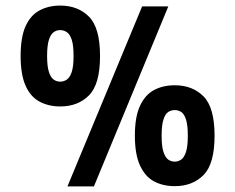

<svg xmlns="http://www.w3.org/2000/svg" viewBox="-20 -647 844 689"><path d="M490 -624H584L317 22H222ZM196 -627Q260 -627 299.5 -587Q339 -547 339 -446Q339 -345 299.5 -305Q260 -265 196 -265Q155 -265 122.5 -282Q90 -299 72 -339Q54 -379 54 -446Q54 -514 72 -553.5Q90 -593 122.5 -610Q155 -627 196 -627ZM196 -539Q183 -539 172.5 -531.5Q162 -524 155.5 -504Q149 -484 149 -446Q149 -409 155.5 -389Q162 -369 172.5 -361.5Q183 -354 196 -354Q209 -354 220 -361.5Q231 -369 237.5 -389Q244 -409 244 -446Q244 -484 237.5 -504Q231 -524 220 -531.5Q209 -539 196 -539ZM607 -341Q671 -341 710.5 -301Q750 -261 750 -160Q750 -59 710.5 -19Q671 21 607 21Q565 21 533 4Q501 -13 482.5 -53Q464 -93 464 -160Q464 -228 482.5 -267.5Q501 -307 533 -324Q565 -341 607 -341ZM607 -252Q594 -252 583.5 -245Q573 -238 566.5 -218Q560 -198 560 -160Q560 -122 566.5 -102Q573 -82 583.5 -74.5Q594 -67 607 -67Q620 -67 630.5 -74.5Q641 -82 647.5 -102Q654 -122 654 -160Q654 -198 647.5 -218Q641 -238 630.5 -245Q620 -252 607 -252Z"/></svg>

Font: Podkova ExtraBold
Style: Regular
Weight: 800
Designer: Ilya Yudin
Foundry: Cyreal (www.cyreal.org)
Version: Version 2.103